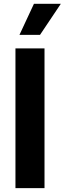

<svg xmlns="http://www.w3.org/2000/svg" viewBox="-20 -979 337 999"><path d="M211.6 -727.3V0H60.4V-727.3ZM81.3 -797.6 156.6 -959.2H296.5L188.2 -797.6Z"/></svg>

Font: Inter P
Style: Bold
Weight: 700
Designer: Rasmus Andersson
Foundry: rsms
Version: Version 3.018;git-588b23468